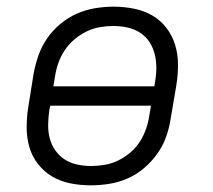

<svg xmlns="http://www.w3.org/2000/svg" viewBox="-20 -548 640 576"><path d="M252 8Q252 8 252 8Q252 8 252 8Q221 8 191 2Q161 -4 136.5 -18.5Q112 -33 94 -56Q76 -79 68 -107Q60 -135 60 -166Q60 -197 65 -228L81 -328Q86 -355 95.5 -382Q105 -409 121.5 -433Q138 -457 161.5 -476.5Q185 -496 211.5 -507.5Q238 -519 266 -523.5Q294 -528 321 -528Q321 -528 321 -528Q321 -528 321 -528Q352 -528 382 -522Q412 -516 437 -501.5Q462 -487 479.5 -464Q497 -441 505.5 -413Q514 -385 514 -354Q514 -323 509 -292L492 -192Q488 -165 478.5 -138Q469 -111 452 -87Q435 -63 412 -43.5Q389 -24 362.5 -12.5Q336 -1 308 3.5Q280 8 252 8ZM443 -289 445 -302Q449 -323 449 -344.5Q449 -366 444 -386Q439 -406 428 -422.5Q417 -439 400 -450Q383 -461 362.5 -465.5Q342 -470 320 -470Q300 -470 279.5 -466.5Q259 -463 239.5 -453.5Q220 -444 203 -429.5Q186 -415 174 -397Q162 -379 155 -359Q148 -339 145 -318L140 -289ZM253 -50Q273 -50 294 -53.5Q315 -57 334.5 -66.5Q354 -76 371 -90.5Q388 -105 399.5 -123Q411 -141 418 -161Q425 -181 428 -202L433 -231H131L128 -218Q125 -197 124.5 -175.5Q124 -154 129 -134Q134 -114 145.5 -97.5Q157 -81 173.5 -70Q190 -59 211 -54.5Q232 -50 253 -50Z"/></svg>

Font: Iosevka SS04 Lt Ex Obl
Style: Regular
Weight: 300
Width: 7
Italic angle: -9°
Monospace: yes
Designer: Belleve Invis
Foundry: Belleve Invis
Version: Version 19.0.0; ttfautohint (v1.8.4)